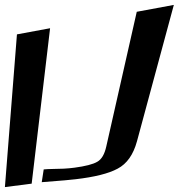

<svg xmlns="http://www.w3.org/2000/svg" viewBox="-52 -728 728 782"><path d="M77 20 152 -613 17 -588 -32 34ZM506 -153 656 -708 505 -680 381 -132C374 -100 362 -79 344 -69C327 -59 296 -51 251 -45C237 -43 223 -42 207 -41C187 -40 142 -40 126 -38L118 14C196 8 243 4 256 2C333 -7 390 -21 427 -41C465 -61 491 -98 506 -153Z"/></svg>

Font: Gamestation Warped
Style: Italic
Weight: 400
Designer: Jonas Hecksher
Foundry: Jonas Hecksher, Playtypeª, e-types AS
Version: Version 1.003